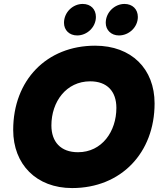

<svg xmlns="http://www.w3.org/2000/svg" viewBox="-20 -948 827 975"><path d="M765 -423C765 -598 648 -716 463 -716C217 -716 47 -541 47 -288C47 -113 165 7 346 7C595 7 765 -172 765 -423ZM241 -311C241 -431 316 -535 438 -535C524 -535 571 -484 571 -400C571 -281 498 -175 376 -175C288 -175 241 -228 241 -311ZM372 -768C422 -768 467 -810 467 -862C467 -901 441 -928 400 -928C350 -928 305 -886 305 -832C305 -795 332 -768 372 -768ZM584 -768C635 -768 680 -810 680 -862C680 -901 653 -928 612 -928C563 -928 517 -886 517 -832C517 -795 545 -768 584 -768Z"/></svg>

Font: SVN-Poppins ExtraBold
Style: Italic
Weight: 800
Italic angle: -10°
Designer: Ninad Kale (Devanagari), Jonny Pinhorn (Latin)
Foundry: Indian Type Foundry
Version: Version 3.002 2017